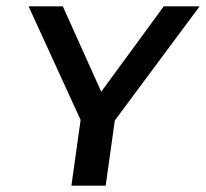

<svg xmlns="http://www.w3.org/2000/svg" viewBox="-20 -585 649 605"><path d="M609 -565 343 -207H342L313 0H205L234 -207L70 -565H178L299 -296L496 -565Z"/></svg>

Font: Neutral Grotesk
Style: Italic
Weight: 400
Italic angle: -8°
Designer: Nawras Khrais
Foundry: Nawras Khrais
Version: Version 1.000